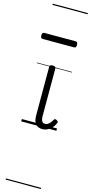

<svg xmlns="http://www.w3.org/2000/svg" viewBox="-237 -1051 754 1592"><g transform="rotate(15 139.5 -255.0)"><path d="M186 17Q167 17 152 11Q137 5 127 -6.5Q117 -18 112 -36.5Q107 -55 107 -79V-496Q107 -506 113 -510.5Q119 -515 132 -515Q146 -515 153 -510.5Q160 -506 160 -496V-92Q160 -73 163 -59.5Q166 -46 174 -38.5Q182 -31 196 -31Q207 -31 217 -36.5Q227 -42 237.5 -53.5Q248 -65 258 -84Q262 -91 269 -90.5Q276 -90 283 -85Q291 -81 293.5 -74.5Q296 -68 292 -62Q281 -37 264 -19.5Q247 -2 227.5 7.5Q208 17 186 17ZM-4 -706Q-15 -706 -19 -712.5Q-23 -719 -23 -731Q-23 -744 -19 -751Q-15 -758 -4 -758H264Q275 -758 279 -751Q283 -744 283 -731Q283 -719 279 -712.5Q275 -706 264 -706ZM0 490H302V500H0ZM0 -20H302V0H0ZM0 -505H302V-500H0ZM0 -1010H302V-1000H0Z"/></g></svg>

Font: Playwrite PE Guides
Style: Regular
Weight: 400
Designer: Veronika Burian, José Scaglione
Foundry: TypeTogether
Version: Version 1.003